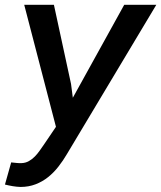

<svg xmlns="http://www.w3.org/2000/svg" viewBox="-28 -548 657 783"><path d="M261.7 -205.6 269 -149.4 478.5 -528.3H609.4L245.1 80.1Q229.5 106.9 210.4 131.3Q191.4 155.8 168.2 174.3Q145 192.9 116.9 203.6Q88.9 214.4 55.7 214.4Q39.6 213.9 23.7 211.2Q7.8 208.5 -7.8 204.6L17.6 114.3Q28.3 115.2 39.1 116.5Q49.8 117.7 60.1 117.2Q76.2 116.7 89.6 109.1Q103 101.6 114 90.3Q125 79.1 134.3 65.7Q143.6 52.2 151.9 40.5L200.2 -30.8L70.8 -528.3H191.9Z"/></svg>

Font: Roboto Mono Medium
Style: Italic
Weight: 500
Designer: Google
Version: Version 2.000985; 2015; ttfautohint (v1.3)